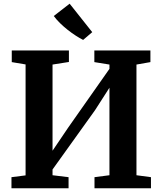

<svg xmlns="http://www.w3.org/2000/svg" viewBox="-20 -1015 876 1035"><path d="M41.8 0V-59.9L117.9 -69.6V-667.7L43.4 -680.2V-743H351.5V-680.9L263.2 -667V-202.5L347.5 -327.1L570 -643.8V-667L488.6 -680.2V-743H790.8V-680.2L715.6 -667V-70.4L793.8 -59.9V0H489.4V-59.9L570 -70.4V-542.1L492.2 -420.9L263.2 -101.3V-70.4L349.6 -59.9V0ZM427.7 -800Q409.6 -809.2 388.2 -823Q366.9 -836.7 345.2 -853.8Q323.6 -870.8 304 -889.9Q284.5 -908.9 269.8 -928.7L355.4 -995.1L477.2 -841.7L428.4 -800Z"/></svg>

Font: Merriweather Light
Style: Regular
Weight: 300
Designer: Eben Sorkin
Foundry: Eben Sorkin
Version: Version 2.100